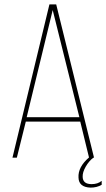

<svg xmlns="http://www.w3.org/2000/svg" viewBox="-20 -721 487 878"><path d="M410 0H407Q387 15 372 41Q357 67 358 88Q359 121 399 121Q427 121 445 106V124Q423 137 394 137Q340 135 339 91Q336 43 387 -1L347 -165H98L57 0H37L206 -701H237ZM221 -675 102 -185H343Z"/></svg>

Font: Bebas Neue Light
Style: Regular
Weight: 300
Designer: Ryoichi Tsunekawa
Foundry: Ryoichi Tsunekawa
Version: Version 1.003;PS 001.003;hotconv 1.0.70;makeotf.lib2.5.58329